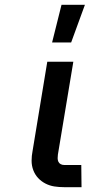

<svg xmlns="http://www.w3.org/2000/svg" viewBox="-20 -776 440 796"><path d="M318 0H246Q225 0 205.5 -3Q186 -6 168.5 -15Q151 -24 138 -38Q125 -52 118 -70.5Q111 -89 111 -109.5Q111 -130 115 -150L176 -520H284L220 -135Q219 -128 219 -120Q219 -112 222 -105.5Q225 -99 231.5 -95.5Q238 -92 246 -92H317ZM196 -600 235 -756H332L275 -600Z"/></svg>

Font: Iosevka Aile Semibold Oblique
Style: Regular
Weight: 600
Italic angle: -9°
Designer: Belleve Invis
Foundry: Belleve Invis
Version: Version 31.1.0; ttfautohint (v1.8.4)